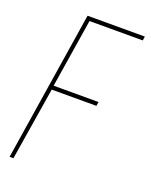

<svg xmlns="http://www.w3.org/2000/svg" viewBox="-133 -772 663 844"><g transform="rotate(20 198.0 -350.0)"><path d="M18 0 128 -700H396L393 -681H144L93 -360H303L300 -341H91L36 0Z"/></g></svg>

Font: Georama SemiCondensed Thin
Style: Italic
Weight: 100
Width: 4
Italic angle: -9°
Designer: Jean-Baptiste Levee
Foundry: Production Type
Version: Version 1.000